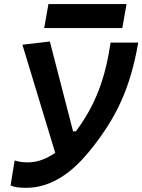

<svg xmlns="http://www.w3.org/2000/svg" viewBox="-20 -899 689 929"><path d="M106.4 9.8C231.9 9.8 332 -69.3 409.2 -163.1C543.5 -326.7 610.8 -473.6 648.9 -692.9H515.1C489.7 -522 443.8 -393.1 347.2 -263.7H333.5L221.2 -698.2L88.4 -682.6L247.1 -159.7C207.5 -131.8 162.6 -113.3 114.3 -113.3C81.5 -113.3 66.9 -118.2 50.8 -122.6L31.2 -2.4C48.3 7.3 75.7 9.8 106.4 9.8ZM193.8 -763.2H571.8L592.3 -879.4H214.4Z"/></svg>

Font: Cascadia Mono NF
Style: Bold Italic
Weight: 700
Italic angle: -10°
Monospace: yes
Designer: Aaron Bell
Foundry: Saja Typeworks
Version: Version 2404.023